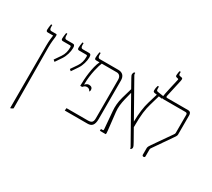

<svg xmlns="http://www.w3.org/2000/svg" viewBox="-197 -1232 2019 1832"><g transform="rotate(30 813.0 -316.5)"><path d="M80 240H85C95 236 104 232 110 226L106 -445C106 -498 112 -539 115 -564V-583C115 -589 111 -592 105 -592H54C39 -592 32 -603 32 -627V-647H19C15 -625 12 -597 12 -585C12 -571 16 -564 31 -564H89V-563C86 -540 80 -502 80 -445Z M226 -353 274 -424C299 -461 314 -516 314 -556C314 -586 306 -592 288 -592H220C205 -592 198 -603 198 -627V-647H185C181 -625 178 -597 178 -585C178 -571 182 -564 197 -564H274C286 -564 287 -559 287 -546C287 -508 279 -471 256 -438L208 -368Z M405 -353 453 -424C478 -461 493 -516 493 -556C493 -586 485 -592 467 -592H399C384 -592 377 -603 377 -627V-647H364C360 -625 357 -597 357 -585C357 -571 361 -564 376 -564H453C465 -564 466 -559 466 -546C466 -508 458 -471 435 -438L387 -368Z M543 0H794C838 0 864 -22 864 -92V-516C864 -565 838 -592 791 -592H587C572 -592 565 -603 565 -627V-647H552C548 -625 545 -597 545 -585C545 -571 549 -564 564 -564H600V-563C564 -489 553 -357 553 -281V-278H574C586 -291 595 -301 616 -301C635 -301 651 -288 653 -273C659 -279 662 -286 662 -293C662 -315 648 -329 623 -329C604 -329 595 -321 579 -306V-313C579 -424 612 -536 625 -564H790C816 -564 837 -547 837 -509V-86C837 -44 825 -28 780 -28H546Z M930 0H994C998 -10 997 -12 994 -43L973 -230C967 -279 974 -330 986 -379L1007 -463L1252 -29C1259 -16 1265 -9 1265 3H1274C1279 -3 1284 -11 1284 -18C1284 -31 1274 -48 1263 -68L1193 -192C1193 -334 1203 -392 1222 -459L1253 -566L1289 -561C1292 -566 1294 -571 1294 -579C1294 -585 1289 -589 1280 -590L1227 -598C1211 -600 1207 -604 1207 -629V-647H1194C1188 -628 1185 -612 1185 -595C1185 -581 1190 -575 1205 -573L1228 -570L1195 -459C1179 -406 1168 -328 1167 -238L956 -612C951 -622 946 -627 946 -638V-647H934C929 -638 925 -629 925 -621C925 -611 929 -602 938 -586L990 -493L957 -379C941 -323 938 -272 942 -225L958 -35C959 -23 957 -20 946 -20H930Z M1414 7C1424 7 1429 1 1429 -7V-80C1429 -93 1434 -98 1443 -111L1575 -302C1585 -317 1594 -329 1594 -341V-551C1594 -569 1591 -592 1559 -592H1331C1317 -592 1316 -598 1319 -613L1360 -798C1365 -822 1362 -829 1350 -831L1333 -834C1315 -837 1317 -850 1317 -862V-873H1304C1302 -865 1297 -841 1297 -826C1297 -813 1301 -810 1312 -807L1325 -804C1332 -802 1332 -799 1331 -794C1326 -770 1286 -602 1286 -580C1286 -566 1297 -564 1306 -564H1548C1560 -564 1567 -557 1567 -545V-345C1567 -336 1564 -332 1557 -322L1422 -128C1409 -109 1399 -95 1399 -80V-7C1399 1 1405 7 1414 7Z"/></g></svg>

Font: Noto Serif Hebrew ExtraCondensed Thin
Style: Regular
Weight: 100
Width: 2
Designer: Monotype Design Team
Foundry: Monotype Imaging Inc.
Version: Version 2.004